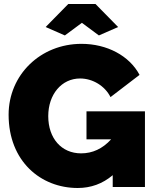

<svg xmlns="http://www.w3.org/2000/svg" viewBox="-20 -934 779 959"><path d="M304 -757 389 -820 474 -757 570 -799 457 -914H321L208 -799ZM543 0H704V-378H412V-238H535C492 -191 442 -168 385 -168C287 -168 221 -243 221 -354C221 -463 288 -542 380 -542C443 -542 504 -505 532 -449L677 -560C626 -656 514 -715 387 -715C182 -715 23 -560 23 -361C23 -129 183 5 368 5C434 5 492 -16 543 -59Z"/></svg>

Font: Raleway Black
Style: Regular
Weight: 900
Designer: Matt McInerney, Pablo Impallari, Rodrigo Fuenzalida
Foundry: Matt McInerney, Pablo Impallari, Rodrigo Fuenzalida
Version: Version 3.000g; ttfautohint (v1.5) -l 8 -r 28 -G 28 -x 14 -D